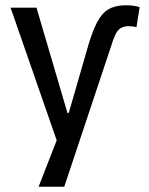

<svg xmlns="http://www.w3.org/2000/svg" viewBox="-20 -526 564 726"><path d="M314 -355Q330 -409 347.5 -442.5Q365 -476 390.5 -491Q416 -506 454 -506Q470 -506 483 -504.5Q496 -503 508 -499L496 -423Q490 -425 482 -426Q474 -427 466 -427Q446 -427 434 -418Q422 -409 414.5 -391.5Q407 -374 399 -348L223 180H126L209 -33L207 41L20 -497H118L235 -99H240Z"/></svg>

Font: Nunito Sans 7pt Condensed Medium
Style: Regular
Weight: 500
Width: 3
Designer: Vernon Adams
Foundry: Vernon Adams
Version: Version 3.101;gftools[0.9.27]